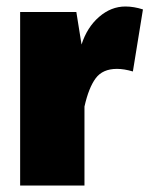

<svg xmlns="http://www.w3.org/2000/svg" viewBox="-20 -571 460 591"><path d="M420 -542 389 -351Q362 -359 340 -359Q296 -359 274.5 -330Q253 -301 240 -243V0H42V-534H215L231 -434Q248 -487 285 -519Q322 -551 366 -551Q392 -551 420 -542Z"/></svg>

Font: FiraGO Heavy
Style: Regular
Weight: 900
Designer: bBox Type
Foundry: bBox Type GmbH
Version: Version 1.001